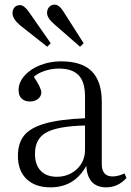

<svg xmlns="http://www.w3.org/2000/svg" viewBox="-20 -783 558 817"><path d="M320.8 -584 212.9 -678.2Q180.2 -705.6 180.2 -728Q180.2 -743.2 189.2 -753.2Q198.2 -763.2 212.9 -763.2Q231 -763.2 248 -736.8L335.9 -599.1ZM181.2 -584 64.9 -675.8Q33.2 -703.1 33.2 -727.1Q33.2 -741.2 41.5 -751.2Q49.8 -761.2 64.9 -761.2Q82 -761.2 101.1 -734.9L195.8 -599.1ZM194.8 14.2Q129.9 14.2 93 -21.2Q56.2 -56.6 56.2 -119.1Q56.2 -173.3 82.5 -206.3Q108.9 -239.3 171.4 -257.3Q233.9 -275.4 341.8 -279.8V-372.1Q341.8 -434.6 314.5 -462.9Q287.1 -491.2 231 -491.2Q199.2 -491.2 170.2 -481.4Q141.1 -471.7 124 -456.1Q155.8 -408.2 155.8 -390.1Q155.8 -373.5 142.1 -362.3Q128.4 -351.1 107.9 -351.1Q85.4 -351.1 72.3 -363.5Q59.1 -376 59.1 -398.9Q59.1 -433.1 85.2 -461.9Q111.3 -490.7 152.6 -506.3Q193.8 -522 238.8 -522Q329.6 -522 371.3 -478.8Q413.1 -435.5 413.1 -350.1V-85Q413.1 -32.2 459 -32.2Q481.9 -32.2 509.8 -44.9L518.1 -25.9Q482.4 14.2 432.1 14.2Q353 14.2 347.2 -77.1Q296.4 14.2 194.8 14.2ZM222.2 -30.8Q271.5 -30.8 306.6 -63Q341.8 -95.2 341.8 -146V-249Q226.1 -246.1 177.5 -219.5Q128.9 -192.9 128.9 -128.9Q128.9 -81.1 153.6 -55.9Q178.2 -30.8 222.2 -30.8Z"/></svg>

Font: Literata Light
Style: Regular
Weight: 300
Designer: Latin by Veronika Burian and Jose Scaglione. Greek by Irene Vlachou. Cyrillic by Vera Evstafieva.
Foundry: TypeTogether
Version: Version 3.021